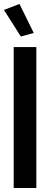

<svg xmlns="http://www.w3.org/2000/svg" viewBox="-24 -947 247 967"><path d="M45 0V-710H159V0ZM81 -763 -4 -897 74 -927 146 -781Z"/></svg>

Font: Special Gothic Condensed Medium
Style: Regular
Weight: 500
Width: 3
Designer: Alistair McCready
Foundry: Monolith
Version: Version 1.000; ttfautohint (v1.8.4.7-5d5b)